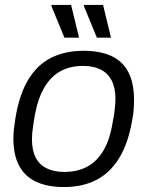

<svg xmlns="http://www.w3.org/2000/svg" viewBox="-20 -743 596 775"><path d="M238 12Q172 12 126.5 -9Q81 -30 57.5 -73.5Q34 -117 34 -184Q34 -204 36.5 -225.5Q39 -247 43 -271Q59 -364 95 -423Q131 -482 187 -510Q243 -538 317 -538Q384 -538 429.5 -517Q475 -496 498 -452Q521 -408 521 -340Q521 -321 519.5 -300Q518 -279 513 -255Q497 -163 460.5 -104Q424 -45 368.5 -16.5Q313 12 238 12ZM240 -49Q292 -49 331.5 -70Q371 -91 397.5 -135.5Q424 -180 435 -251Q440 -275 442 -292Q444 -309 445 -321Q446 -333 446 -343Q446 -389 430.5 -418.5Q415 -448 386 -462.5Q357 -477 315 -477Q263 -477 224 -455.5Q185 -434 159 -390Q133 -346 120 -275Q116 -251 113.5 -233.5Q111 -216 110 -204.5Q109 -193 109 -182Q109 -136 124 -107Q139 -78 168.5 -63.5Q198 -49 240 -49ZM371 -591 318 -720 320 -723H396L428 -591ZM240 -591 187 -720 189 -723H267L299 -591Z"/></svg>

Font: Archivo SemiBold Light
Style: Italic
Weight: 300
Italic angle: -10°
Version: Version 2.001